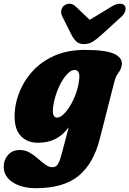

<svg xmlns="http://www.w3.org/2000/svg" viewBox="-62 -736 678 1006"><path d="M461 -9Q428 121.5 349.5 185.8Q271 250 126 250Q52 250 4.8 219.2Q-42.5 188.5 -42.5 137.5Q-42.5 101.5 -20 75.8Q2.5 50 41.5 50Q70 50 93.2 63.5Q116.5 77 136.5 94.8Q156.5 112.5 175.2 126.2Q194 140 213.5 140Q231 140 241 124.5Q251 109 262 67.5L298 -69Q266 -26.5 227 -7.2Q188 12 137.5 12Q76.5 12 42.8 -28.5Q9 -69 15.5 -152Q19.5 -206 43.5 -262.5Q67.5 -319 112.5 -367Q157.5 -415 225 -444.8Q292.5 -474.5 383 -474.5Q496.5 -474.5 539.8 -452.2Q583 -430 575.5 -393Q572.5 -375.5 565.5 -365.2Q558.5 -355 550.8 -342.8Q543 -330.5 537 -307ZM216 -172Q212.5 -143 219.2 -131.2Q226 -119.5 236 -119.5Q252.5 -119.5 271.5 -137.8Q290.5 -156 308.2 -186.2Q326 -216.5 338.2 -253Q350.5 -289.5 353.5 -326.5Q355.5 -346.5 349 -358Q342.5 -369.5 329.5 -369.5Q312 -369.5 293.2 -351Q274.5 -332.5 258.2 -303Q242 -273.5 230.8 -239Q219.5 -204.5 216 -172ZM471.5 -555Q446.5 -532 425.5 -518.5Q404.5 -505 378.5 -505Q352.5 -505 338.2 -518.2Q324 -531.5 312 -555L265 -648.5Q256 -666 259 -681.5Q262 -697 273.5 -706.5Q286.5 -716.5 302.8 -716.5Q319 -716.5 333.5 -703L408 -632L525 -703Q548 -716.5 565.5 -716.5Q583 -716.5 591.5 -706.5Q598 -697.5 595 -681Q592 -664.5 571.5 -646Z"/></svg>

Font: Fraunces 72pt SuperSoft Black
Style: Italic
Weight: 900
Italic angle: -16°
Version: Version 1.000;[b76b70a41]